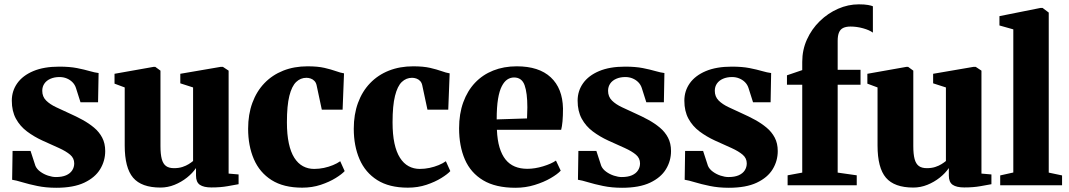

<svg xmlns="http://www.w3.org/2000/svg" viewBox="-20 -855 4932 886"><path d="M239.5 11.5Q192 11.5 152.2 3.2Q112.5 -5 83 -14Q53.5 -23 36 -25.5L38 -158.5H121L143.5 -89.5Q150 -74.5 166 -62.8Q182 -51 201.8 -44.5Q221.5 -38 238 -38Q266.5 -38 285.2 -46.2Q304 -54.5 313.2 -69Q322.5 -83.5 322.5 -101Q322.5 -125 303.8 -141Q285 -157 252 -172Q219 -187 175.5 -206.5Q136.5 -224.5 104.5 -248.5Q72.5 -272.5 53.5 -307.2Q34.5 -342 34.5 -390.5Q34.5 -435.5 59.8 -471Q85 -506.5 133.8 -527Q182.5 -547.5 253.5 -547.5Q301.5 -547.5 335.5 -540.8Q369.5 -534 393.5 -527Q417.5 -520 435 -518L432.5 -383H351.5L330.5 -449Q325.5 -464.5 314.2 -475.8Q303 -487 287.8 -493.2Q272.5 -499.5 254.5 -499.5Q231 -499.5 212.8 -491.5Q194.5 -483.5 184.8 -469.2Q175 -455 175 -436Q175 -409 192.8 -391.2Q210.5 -373.5 239.5 -360Q268.5 -346.5 301 -331.5Q331.5 -318 360.8 -302Q390 -286 413.8 -266.2Q437.5 -246.5 451.5 -220Q465.5 -193.5 465.5 -158Q465.5 -112.5 442 -74Q418.5 -35.5 368.8 -12Q319 11.5 239.5 11.5Z M955.5 10Q920 10 902.2 -2.2Q884.5 -14.5 884.5 -44.5V-79.5Q868.5 -56 842.8 -35.5Q817 -15 785.5 -2.2Q754 10.5 720.5 10.5Q633 10.5 594.2 -35Q555.5 -80.5 555.5 -183.5V-451.5L508.5 -469V-514.5L689 -546.5H696.5L720.5 -529V-181.5Q720.5 -143.5 726.5 -121.2Q732.5 -99 746 -89Q759.5 -79 783 -79Q805 -79 821.8 -84.5Q838.5 -90 850.5 -97.5Q862.5 -105 871 -112V-451.5L812 -470.5V-514.5L998.5 -546.5H1008.5L1035 -529V-54L1081 -50V-5Q1062.5 -1.5 1030 4.2Q997.5 10 955.5 10Z M1374.5 11Q1288.5 11 1233.2 -24Q1178 -59 1151.5 -120.5Q1125 -182 1125 -261Q1125 -327 1144.5 -380.2Q1164 -433.5 1200.2 -471.2Q1236.5 -509 1287 -529Q1337.5 -549 1399 -549Q1446 -549 1477.2 -541.8Q1508.5 -534.5 1530 -526.8Q1551.5 -519 1567.5 -516.5L1561 -349H1465L1441 -461.5Q1438.5 -473.5 1431.2 -481.2Q1424 -489 1414 -492.5Q1404 -496 1394 -496Q1367 -496 1346.8 -476.8Q1326.5 -457.5 1315.2 -412.5Q1304 -367.5 1304 -290.5Q1304 -234.5 1312.8 -193.8Q1321.5 -153 1338.2 -126.8Q1355 -100.5 1378.2 -88Q1401.5 -75.5 1429.5 -75.5Q1452.5 -75.5 1474.8 -80.2Q1497 -85 1516.5 -93Q1536 -101 1550 -111L1570.5 -65.5Q1558 -51.5 1529 -33.5Q1500 -15.5 1460.2 -2.2Q1420.5 11 1374.5 11Z M1862 11Q1776 11 1720.8 -24Q1665.5 -59 1639 -120.5Q1612.5 -182 1612.5 -261Q1612.5 -327 1632 -380.2Q1651.5 -433.5 1687.8 -471.2Q1724 -509 1774.5 -529Q1825 -549 1886.5 -549Q1933.5 -549 1964.8 -541.8Q1996 -534.5 2017.5 -526.8Q2039 -519 2055 -516.5L2048.5 -349H1952.5L1928.5 -461.5Q1926 -473.5 1918.8 -481.2Q1911.5 -489 1901.5 -492.5Q1891.5 -496 1881.5 -496Q1854.5 -496 1834.2 -476.8Q1814 -457.5 1802.8 -412.5Q1791.5 -367.5 1791.5 -290.5Q1791.5 -234.5 1800.2 -193.8Q1809 -153 1825.8 -126.8Q1842.5 -100.5 1865.8 -88Q1889 -75.5 1917 -75.5Q1940 -75.5 1962.2 -80.2Q1984.5 -85 2004 -93Q2023.5 -101 2037.5 -111L2058 -65.5Q2045.5 -51.5 2016.5 -33.5Q1987.5 -15.5 1947.8 -2.2Q1908 11 1862 11Z M2359 11.5Q2267 11.5 2209.5 -23Q2152 -57.5 2125.2 -119.2Q2098.5 -181 2098.5 -263Q2098.5 -330 2117.8 -383Q2137 -436 2172 -473Q2207 -510 2256 -529.5Q2305 -549 2364.5 -549Q2467 -549 2521.5 -498.2Q2576 -447.5 2578 -354.5Q2578 -320 2575.8 -295.5Q2573.5 -271 2569.5 -256H2273Q2275 -208.5 2285.2 -174.5Q2295.5 -140.5 2313 -118.8Q2330.5 -97 2355.8 -86.5Q2381 -76 2413.5 -76Q2448 -76 2486 -87.5Q2524 -99 2545.5 -114L2567.5 -67.5Q2553 -51.5 2521.2 -33Q2489.5 -14.5 2447.2 -1.5Q2405 11.5 2359 11.5ZM2272 -304 2412 -308.5Q2412.5 -322 2412.8 -334.2Q2413 -346.5 2413.5 -360Q2413.5 -426 2400.8 -461.8Q2388 -497.5 2352 -497.5Q2335.5 -497.5 2321.2 -488.2Q2307 -479 2295.8 -457.5Q2284.5 -436 2278.2 -398.5Q2272 -361 2272 -304Z M2850.5 11.5Q2803 11.5 2763.2 3.2Q2723.5 -5 2694 -14Q2664.5 -23 2647 -25.5L2649 -158.5H2732L2754.5 -89.5Q2761 -74.5 2777 -62.8Q2793 -51 2812.8 -44.5Q2832.5 -38 2849 -38Q2877.5 -38 2896.2 -46.2Q2915 -54.5 2924.2 -69Q2933.5 -83.5 2933.5 -101Q2933.5 -125 2914.8 -141Q2896 -157 2863 -172Q2830 -187 2786.5 -206.5Q2747.5 -224.5 2715.5 -248.5Q2683.5 -272.5 2664.5 -307.2Q2645.5 -342 2645.5 -390.5Q2645.5 -435.5 2670.8 -471Q2696 -506.5 2744.8 -527Q2793.5 -547.5 2864.5 -547.5Q2912.5 -547.5 2946.5 -540.8Q2980.5 -534 3004.5 -527Q3028.5 -520 3046 -518L3043.5 -383H2962.5L2941.5 -449Q2936.5 -464.5 2925.2 -475.8Q2914 -487 2898.8 -493.2Q2883.5 -499.5 2865.5 -499.5Q2842 -499.5 2823.8 -491.5Q2805.5 -483.5 2795.8 -469.2Q2786 -455 2786 -436Q2786 -409 2803.8 -391.2Q2821.5 -373.5 2850.5 -360Q2879.5 -346.5 2912 -331.5Q2942.5 -318 2971.8 -302Q3001 -286 3024.8 -266.2Q3048.5 -246.5 3062.5 -220Q3076.5 -193.5 3076.5 -158Q3076.5 -112.5 3053 -74Q3029.5 -35.5 2979.8 -12Q2930 11.5 2850.5 11.5Z M3343 11.5Q3295.5 11.5 3255.8 3.2Q3216 -5 3186.5 -14Q3157 -23 3139.5 -25.5L3141.5 -158.5H3224.5L3247 -89.5Q3253.5 -74.5 3269.5 -62.8Q3285.5 -51 3305.2 -44.5Q3325 -38 3341.5 -38Q3370 -38 3388.8 -46.2Q3407.5 -54.5 3416.8 -69Q3426 -83.5 3426 -101Q3426 -125 3407.2 -141Q3388.5 -157 3355.5 -172Q3322.5 -187 3279 -206.5Q3240 -224.5 3208 -248.5Q3176 -272.5 3157 -307.2Q3138 -342 3138 -390.5Q3138 -435.5 3163.2 -471Q3188.5 -506.5 3237.2 -527Q3286 -547.5 3357 -547.5Q3405 -547.5 3439 -540.8Q3473 -534 3497 -527Q3521 -520 3538.5 -518L3536 -383H3455L3434 -449Q3429 -464.5 3417.8 -475.8Q3406.5 -487 3391.2 -493.2Q3376 -499.5 3358 -499.5Q3334.5 -499.5 3316.2 -491.5Q3298 -483.5 3288.2 -469.2Q3278.5 -455 3278.5 -436Q3278.5 -409 3296.2 -391.2Q3314 -373.5 3343 -360Q3372 -346.5 3404.5 -331.5Q3435 -318 3464.2 -302Q3493.5 -286 3517.2 -266.2Q3541 -246.5 3555 -220Q3569 -193.5 3569 -158Q3569 -112.5 3545.5 -74Q3522 -35.5 3472.2 -12Q3422.5 11.5 3343 11.5Z M3614.5 0V-46L3682 -58.5V-464H3611.5V-507.5L3682 -531.5V-569.5Q3682 -625 3703.8 -673Q3725.5 -721 3763 -757.5Q3800.5 -794 3847.2 -814.5Q3894 -835 3943 -835Q3969.5 -835 3985.8 -832Q4002 -829 4008 -826V-704.5Q3991.5 -716.5 3962.5 -724.5Q3933.5 -732.5 3905 -732.5Q3884.5 -732.5 3871.2 -726.2Q3858 -720 3851.8 -705.5Q3845.5 -691 3845.5 -666.5V-533H3951V-464H3845.5V-58.5L3933.5 -46V0Z M4429.5 10Q4394 10 4376.2 -2.2Q4358.5 -14.5 4358.5 -44.5V-79.5Q4342.5 -56 4316.8 -35.5Q4291 -15 4259.5 -2.2Q4228 10.5 4194.5 10.5Q4107 10.5 4068.2 -35Q4029.5 -80.5 4029.5 -183.5V-451.5L3982.5 -469V-514.5L4163 -546.5H4170.5L4194.5 -529V-181.5Q4194.5 -143.5 4200.5 -121.2Q4206.5 -99 4220 -89Q4233.5 -79 4257 -79Q4279 -79 4295.8 -84.5Q4312.5 -90 4324.5 -97.5Q4336.5 -105 4345 -112V-451.5L4286 -470.5V-514.5L4472.5 -546.5H4482.5L4509 -529V-54L4555 -50V-5Q4536.5 -1.5 4504 4.2Q4471.5 10 4429.5 10Z M4656 -59V-719.5L4592 -737.5V-780.5L4782 -818.5H4791L4819.5 -797V-58.5L4881 -45.5V0H4595.5V-45.5Z"/></svg>

Font: Merriweather 72pt Black
Style: Regular
Weight: 900
Version: Version 2.100